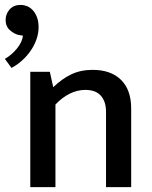

<svg xmlns="http://www.w3.org/2000/svg" viewBox="-44 -766 622 786"><path d="M183 0H80V-472H160L174 -409Q209 -443 247.5 -461.5Q286 -480 335 -480Q410 -480 451.5 -439Q493 -398 493 -322V0H390V-309Q390 -350 369 -374Q348 -398 305 -398Q273 -398 241.5 -382.5Q210 -367 183 -338ZM32 -623Q14 -627 -3.5 -642.5Q-21 -658 -21 -684Q-21 -709 -4.5 -727.5Q12 -746 41 -746Q53 -746 66 -741Q79 -736 89.5 -725Q100 -714 107 -696.5Q114 -679 114 -654Q114 -630 105.5 -605.5Q97 -581 82 -559Q67 -537 46.5 -518.5Q26 -500 3 -488L-24 -525Q4 -541 25.5 -567.5Q47 -594 50 -620Z"/></svg>

Font: Mukta Vaani Medium
Style: Regular
Weight: 500
Designer: Noopur Datye, Girish Dalvi, Yashodeep Gholap, Pallavi Karambelkar
Foundry: Ek Type
Version: Version 2.538;PS 1.000;hotconv 16.6.51;makeotf.lib2.5.65220;